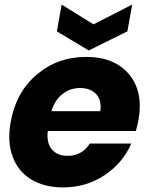

<svg xmlns="http://www.w3.org/2000/svg" viewBox="-20 -816 656 844"><path d="M332 -429.2Q288.6 -429.2 254.6 -402.6Q220.7 -376 206.1 -327.1H420.9Q427.7 -375.5 402.6 -402.3Q377.4 -429.2 332 -429.2ZM557.1 -185.1Q521 -100.6 440.2 -46.4Q359.4 7.8 257.8 7.8Q175.8 7.8 118.2 -26.6Q60.5 -61 35.9 -126.5Q11.2 -191.9 26.9 -278.8Q49.8 -410.2 141.4 -488Q232.9 -565.9 358.9 -565.9Q482.4 -565.9 546.6 -490.2Q610.8 -414.6 588.9 -289.1Q585 -267.6 577.1 -240.2H189.9Q184.1 -186.5 208.5 -158.7Q232.9 -130.9 276.9 -130.9Q340.3 -130.9 375 -185.1ZM391.1 -709 561 -795.9 540 -678.2 370.1 -594.2 230 -678.2 251 -795.9Z"/></svg>

Font: Poppins
Style: Bold Italic
Weight: 700
Italic angle: -10°
Designer: Ninad Kale (Devanagari), Jonny Pinhorn (Latin)
Foundry: Indian Type Foundry
Version: Version 3.200;PS 1.000;hotconv 16.6.54;makeotf.lib2.5.65590